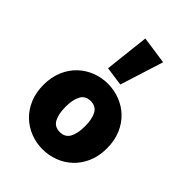

<svg xmlns="http://www.w3.org/2000/svg" viewBox="-242 -957 1085 1085"><g transform="rotate(45 300.0 -415.0)"><path d="M300 12Q250 12 204.5 -5.5Q159 -23 123.5 -56.5Q88 -90 67 -139Q46 -188 46 -250Q46 -312 67 -361Q88 -410 123.5 -443.5Q159 -477 204.5 -494.5Q250 -512 300 -512Q349 -512 395 -494.5Q441 -477 476.5 -443.5Q512 -410 533 -361Q554 -312 554 -250Q554 -188 533 -139Q512 -90 476.5 -56.5Q441 -23 395 -5.5Q349 12 300 12ZM300 -126Q342 -126 360 -159.5Q378 -193 378 -250Q378 -307 360 -340.5Q342 -374 300 -374Q258 -374 240 -340.5Q222 -307 222 -250Q222 -193 240 -159.5Q258 -126 300 -126ZM352 -558 238 -574 268 -842 434 -818Z"/></g></svg>

Font: Source Code Pro Black
Style: Regular
Weight: 900
Monospace: yes
Designer: Paul D. Hunt, Teo Tuominen
Foundry: Adobe Systems Incorporated
Version: Version 2.030;PS 1.000;hotconv 16.6.51;makeotf.lib2.5.65220